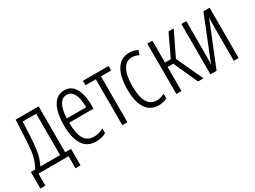

<svg xmlns="http://www.w3.org/2000/svg" viewBox="-45 -1086 2333 1757"><g transform="rotate(-30 1122.0 -208.0)"><path d="M8 127V-48H53Q71 -79 83 -110Q95 -141 102 -178.5Q109 -216 113 -267Q117 -315 119.5 -375.5Q122 -436 127 -532H370V-47H432V127H379V0H61V127ZM108 -48H317V-485H174Q171 -416 168.5 -363Q166 -310 162 -262Q156 -187 143 -138Q130 -89 108 -48Z M668 10Q571 10 527 -64Q483 -138 483 -265Q483 -396 524.5 -469.5Q566 -543 645 -543Q699 -543 731.5 -510Q764 -477 779 -423Q794 -369 794 -306V-263H537Q537 -149 569.5 -93.5Q602 -38 673 -38Q696 -38 722 -44.5Q748 -51 774 -66V-16Q751 -3 723 3.5Q695 10 668 10ZM538 -308H743Q743 -359 733.5 -401.5Q724 -444 702 -470Q680 -496 643 -496Q597 -496 569.5 -449.5Q542 -403 538 -308Z M947 0V-485H838V-532H1109V-485H1001V0Z M1330 10Q1242 10 1196 -58.5Q1150 -127 1150 -261Q1150 -394 1196.5 -468.5Q1243 -543 1331 -543Q1356 -543 1377.5 -537.5Q1399 -532 1419 -522L1403 -476Q1366 -495 1333 -495Q1270 -495 1237.5 -435Q1205 -375 1205 -262Q1205 -38 1335 -38Q1377 -38 1418 -61V-11Q1398 0 1374.5 5Q1351 10 1330 10Z M1518 0V-532H1572V-301H1633L1742 -532H1797L1675 -280L1805 0H1747L1632 -254H1572V0Z M1878 0V-532H1930V-181Q1930 -155 1929.5 -129Q1929 -103 1927 -76H1928L2111 -532H2176V0H2125V-340Q2125 -368 2125 -396.5Q2125 -425 2128 -455H2127L1943 0Z"/></g></svg>

Font: Noto Sans ExtraCondensed Light
Style: Regular
Weight: 300
Width: 2
Designer: Monotype Design Team
Foundry: Monotype Imaging Inc.
Version: Version 2.013; ttfautohint (v1.8.4.7-5d5b)